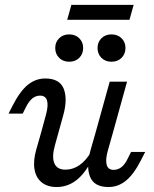

<svg xmlns="http://www.w3.org/2000/svg" viewBox="-20 -743 621 776"><path d="M141.9 -356.5Q125 -356.5 111.3 -345.6Q97.6 -334.7 86.3 -312.9L71.8 -283.9H14.5L32.3 -318.5Q61.3 -375 92.7 -400.4Q124.2 -425.8 162.9 -425.8Q221 -425.8 237.5 -384.3Q254 -342.7 235.5 -276.6L216.1 -206.5H146L166.1 -280.6Q175.8 -316.1 170.2 -336.3Q164.5 -356.5 141.9 -356.5ZM244.4 -57.3Q275 -57.3 301.6 -75.8Q328.2 -94.4 348.4 -129.8V-91.1Q321 -38.7 286.3 -12.9Q251.6 12.9 208.9 12.9Q171.8 12.9 148.4 -6Q125 -25 119.4 -59.3Q113.7 -93.5 126.6 -138.7L146 -206.5H216.1L202.4 -157.3Q188.7 -108.9 199.6 -83.1Q210.5 -57.3 244.4 -57.3ZM423.4 -412.9H493.5L436.3 -206.5H366.1ZM439.5 -56.5Q456.5 -56.5 470.6 -67.3Q484.7 -78.2 495.2 -100L509.7 -129H566.9L549.2 -94.4Q520.2 -37.9 488.7 -12.5Q457.3 12.9 418.5 12.9Q360.5 12.9 344 -28.6Q327.4 -70.2 346 -136.3L366.1 -206.5H436.3L415.3 -132.3Q405.6 -96.8 411.3 -76.6Q416.9 -56.5 439.5 -56.5ZM374.2 -549.2Q374.2 -572.6 389.9 -588.3Q405.6 -604 430.6 -604Q455.6 -604 471.4 -588.3Q487.1 -572.6 487.1 -549.2Q487.1 -525 471.4 -509.3Q455.6 -493.5 430.6 -493.5Q405.6 -493.5 389.9 -509.3Q374.2 -525 374.2 -549.2ZM203.2 -549.2Q203.2 -572.6 219 -588.3Q234.7 -604 259.7 -604Q284.7 -604 300.4 -588.3Q316.1 -572.6 316.1 -549.2Q316.1 -525 300.4 -509.3Q284.7 -493.5 259.7 -493.5Q234.7 -493.5 219 -509.3Q203.2 -525 203.2 -549.2ZM268.5 -723.4H520.2L503.2 -662.9H251.6Z"/></svg>

Font: Playfair Micro SmCond SmLight
Style: Italic
Weight: 360
Width: 4
Italic angle: -15.6°
Designer: Claus Eggers Sørensen
Foundry: Claus Eggers Sørensen
Version: Version 2.203;Glyphs 3.3 (3326)